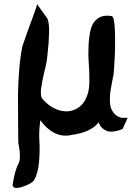

<svg xmlns="http://www.w3.org/2000/svg" viewBox="-20 -705 698 955"><path d="M585 -119Q585 -119 615 -119L590 -64Q586 -62 580 -59.5Q574 -57 557 -53Q540 -49 525 -50.5Q510 -52 494 -63.5Q478 -75 470 -97Q460 -82 443 -70.5Q426 -59 410 -52.5Q394 -46 376.5 -41.5Q359 -37 352 -36Q345 -35 341 -35Q253 -11 180 -107L179 -94Q173 -46 176 0Q179 46 174 101Q169 156 151 189Q141 207 95 223Q44 240 43 215Q43 214 43 212Q44 209 46.5 192.5Q49 176 56 150.5Q63 125 71 111.5Q79 98 79 72Q79 46 75 26L71 6Q71 -22 70 -109Q69 -196 69.5 -239Q70 -282 75 -350.5Q80 -419 91 -474Q93 -482 112 -534.5Q131 -587 148.5 -634.5Q166 -682 164 -685L214 -615Q220 -606 222.5 -586Q225 -566 224 -538Q223 -510 221.5 -488Q220 -466 216.5 -437.5Q213 -409 213 -405Q212 -396 208 -379Q204 -362 199.5 -344Q195 -326 191 -304.5Q187 -283 184.5 -265.5Q182 -248 184 -232.5Q186 -217 194 -210Q231 -169 276.5 -156Q322 -143 361.5 -164.5Q401 -186 417 -240Q424 -262 424.5 -305Q425 -348 421.5 -391Q418 -434 420.5 -480Q423 -526 431.5 -560Q440 -594 466 -613Q492 -632 535 -625Q549 -623 551.5 -554Q554 -485 550.5 -419.5Q547 -354 545 -335Q543 -327 538 -300Q533 -273 530 -255.5Q527 -238 526.5 -212.5Q526 -187 531 -170.5Q536 -154 549.5 -139Q563 -124 585 -119Z"/></svg>

Font: Beth Ellen
Style: Regular
Weight: 400
Designer: Alyson Diaz
Version: Version 2.000